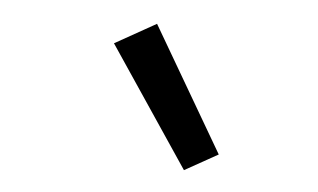

<svg xmlns="http://www.w3.org/2000/svg" viewBox="-32 -842 564 340"><g transform="rotate(5 250.0 -672.0)"><path d="M305 -545 162 -758 235 -799 364 -578Z"/></g></svg>

Font: Iosevka SS18
Style: Italic
Weight: 400
Italic angle: -9°
Monospace: yes
Designer: Belleve Invis
Foundry: Belleve Invis
Version: Version 25.1.1; ttfautohint (v1.8.4)